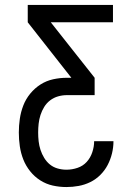

<svg xmlns="http://www.w3.org/2000/svg" viewBox="-20 -755 540 775"><path d="M248 0Q220 0 193 -6Q166 -12 142.5 -27Q119 -42 101.5 -64Q84 -86 74 -111.5Q64 -137 60 -164.5Q56 -192 56 -220Q56 -248 60 -275.5Q64 -303 74 -329Q84 -355 102 -377Q120 -399 143.5 -414Q167 -429 194.5 -435Q222 -441 250 -441H268L92 -665V-735H436V-665H185L362 -441V-371H250Q232 -371 214.5 -366Q197 -361 182.5 -350Q168 -339 158.5 -323.5Q149 -308 143.5 -291Q138 -274 136 -256Q134 -238 134 -220Q134 -202 136 -184.5Q138 -167 143.5 -150Q149 -133 158.5 -117.5Q168 -102 181.5 -91Q195 -80 212.5 -75Q230 -70 248 -70Q271 -70 293 -77.5Q315 -85 330 -101.5Q345 -118 352.5 -140.5Q360 -163 360 -185H438Q438 -160 432 -135.5Q426 -111 414.5 -89Q403 -67 385 -49Q367 -31 344.5 -20Q322 -9 297.5 -4.5Q273 0 248 0Z"/></svg>

Font: Zed Mono
Style: Regular
Weight: 400
Monospace: yes
Designer: Belleve Invis
Foundry: Belleve Invis
Version: Version 1.0.0; ttfautohint (v1.8.4)